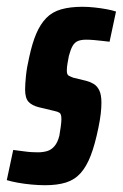

<svg xmlns="http://www.w3.org/2000/svg" viewBox="-42 -538 362 566"><path d="M91 8Q72 8 50.5 6Q29 4 10 0.5Q-9 -3 -22 -7L-3 -96Q3 -95 12 -94Q21 -93 31.5 -91.5Q42 -90 52 -89.5Q62 -89 70 -89Q84 -89 96.5 -92.5Q109 -96 118.5 -107Q128 -118 133 -138Q135 -150 137 -164Q139 -178 139 -187Q139 -202 133.5 -205.5Q128 -209 118 -211L72 -222Q52 -227 42 -238Q32 -249 32 -274Q32 -289 34.5 -314Q37 -339 44 -369Q53 -411 65 -439Q77 -467 94.5 -485Q112 -503 138.5 -510.5Q165 -518 201 -518Q218 -518 236.5 -516Q255 -514 271.5 -511Q288 -508 300 -504L281 -415Q271 -416 259 -417.5Q247 -419 234.5 -420Q222 -421 212 -421Q197 -421 187.5 -417Q178 -413 172 -402.5Q166 -392 161 -373Q159 -362 157 -351Q155 -340 155 -330Q155 -318 160.5 -315Q166 -312 174 -309L211 -300Q223 -297 233.5 -291Q244 -285 250.5 -272Q257 -259 257 -235Q257 -221 255 -203Q253 -185 248 -161Q238 -112 225.5 -79.5Q213 -47 195.5 -27.5Q178 -8 152.5 0Q127 8 91 8Z"/></svg>

Font: Saira UltraCondensed ExtraBold
Style: Italic
Weight: 800
Width: 1
Italic angle: -12°
Designer: Hector Gatti with collaboration of the Omnibus-Type team
Foundry: Omnibus-Type
Version: Version 1.101